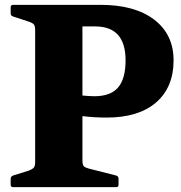

<svg xmlns="http://www.w3.org/2000/svg" viewBox="-20 -772 746 792"><path d="M125 0V-752H320V0ZM34 0Q24 0 24 -10V-35Q24 -44 34 -48L98 -68Q116 -75 120.5 -82Q125 -89 125 -104V-204H320V-112Q320 -92 325.5 -86.5Q331 -81 345 -77L459 -48Q469 -45 469 -35V-10Q469 0 459 0ZM24 -742Q24 -752 34 -752H320V-548H125V-648Q125 -663 120.5 -670Q116 -677 98 -683L34 -704Q24 -707 24 -717ZM320 -378Q332 -377 344.5 -376Q357 -375 369 -375Q436 -375 467 -411Q498 -447 498 -523Q498 -663 373 -663H320V-752H395Q536 -752 616 -691Q696 -630 696 -523Q696 -412 624 -349.5Q552 -287 420 -287Q394 -287 369 -288.5Q344 -290 320 -293Z"/></svg>

Font: Hahmlet ExtraBold
Style: Regular
Weight: 800
Designer: Minjoo Ham & Mark Frömberg
Foundry: hypertype
Version: Version 1.002